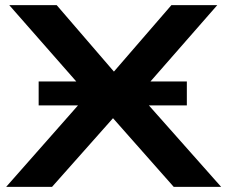

<svg xmlns="http://www.w3.org/2000/svg" viewBox="-20 -725 880 745"><path d="M4 0 347 -389V-328L16 -705H200L436 -431H408L645 -705H823L493 -328V-389L838 0H654L402 -285H435L182 0ZM130 -316V-409H705V-316Z"/></svg>

Font: Nunito Sans 10pt Expanded
Style: Bold
Weight: 700
Width: 7
Designer: Vernon Adams
Foundry: Vernon Adams
Version: Version 3.101;gftools[0.9.27]